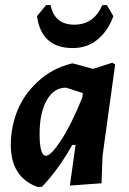

<svg xmlns="http://www.w3.org/2000/svg" viewBox="-20 -718 501 747"><path d="M396 -698 421 -655Q401 -599 360.5 -565Q320 -531 263 -531Q141 -531 124 -655L159 -698H177Q192 -622 269 -622Q345 -622 378 -698ZM259 -471H265L342 -450L417 -474L428 -467L379 -112L375 -5L252 4L274 -154H261Q208 -59 143 9H125Q22 -29 22 -154Q22 -221 46.5 -284.5Q71 -348 126.5 -400Q182 -452 259 -471ZM134 -197Q134 -112 159 -112Q178 -112 217.5 -172Q257 -232 300 -338L302 -354V-356L237 -377Q189 -377 161.5 -327.5Q134 -278 134 -197Z"/></svg>

Font: Alegreya Sans SC
Style: Bold Italic
Weight: 700
Italic angle: -7°
Designer: Juan Pablo del Peral
Foundry: Huerta Tipografica
Version: Version 2.007